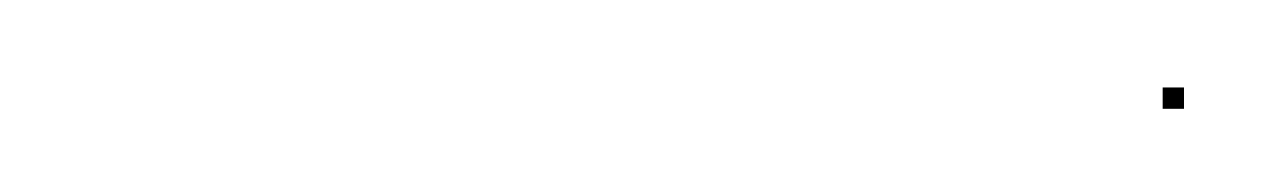

<svg xmlns="http://www.w3.org/2000/svg" viewBox="-20 -100 298 45"><path d="M252.5 -74.5H257.5V-79.5H252.5Z"/></svg>

Font: FRB American Cursive Just Endings
Style: Italic
Weight: 400
Italic angle: -25°
Version: Version 2.0;Modular Font Editor K font №1